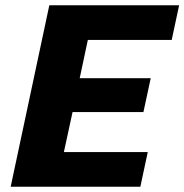

<svg xmlns="http://www.w3.org/2000/svg" viewBox="-20 -708 699 728"><path d="M20.5 0 167 -688H659.2L631.1 -556.7H313.1L282.2 -411.5H551.5L523.8 -283H255.1L222.2 -131.3H540.2L512.2 0Z"/></svg>

Font: Saira Thin
Style: Italic
Weight: 100
Italic angle: -12°
Designer: Hector Gatti with collaboration of the Omnibus-Type team
Foundry: Omnibus-Type
Version: Version 1.101